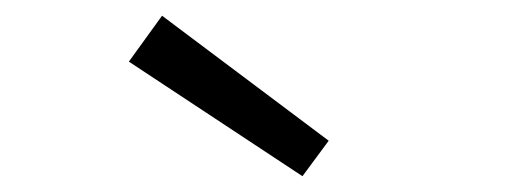

<svg xmlns="http://www.w3.org/2000/svg" viewBox="-20 -764 654 243"><path d="M396 -585.9 362.8 -541 143.1 -686 185.1 -744.1Z"/></svg>

Font: IntelOne Mono
Style: Regular
Weight: 400
Designer: Fred Shallcrass
Foundry: Frere-Jones Type LLC
Version: Version 1.200;hotconv 1.1.0;makeotfexe 2.6.0;FJTRelease1.2